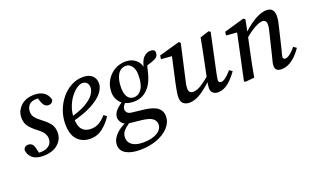

<svg xmlns="http://www.w3.org/2000/svg" viewBox="-75 -850 2391 1459"><g transform="rotate(-20 1121.0 -121.0)"><path d="M133 -2 93 -31Q108 -26 117.5 -24.5Q127 -23 140 -23Q185 -23 210 -43.5Q235 -64 235 -99Q235 -120 223.5 -140.5Q212 -161 174 -190Q139 -216 116 -245Q93 -274 93 -317Q93 -373 134 -411.5Q175 -450 244 -450Q289 -450 319.5 -430Q350 -410 360 -367Q351 -338 322 -338Q287 -338 271 -383L254 -436L287 -410Q280 -411 271.5 -412.5Q263 -414 252 -414Q207 -414 188 -392Q169 -370 169 -340Q169 -311 184.5 -291.5Q200 -272 238 -243Q279 -212 296.5 -185.5Q314 -159 314 -120Q314 -63 270 -26Q226 11 151 11Q96 11 66.5 -13Q37 -37 32 -80Q40 -109 70 -109Q107 -109 118 -66Z M534 11Q470 11 430 -30.5Q390 -72 390 -159Q390 -216 409.5 -268Q429 -320 463 -361Q497 -402 542 -426Q587 -450 637 -450Q685 -450 711 -426.5Q737 -403 737 -362Q737 -329 709.5 -292Q682 -255 617.5 -219Q553 -183 440 -155L437 -190Q523 -212 573 -240.5Q623 -269 644.5 -299Q666 -329 666 -356Q666 -381 652.5 -394.5Q639 -408 618 -408Q596 -408 570 -389.5Q544 -371 520.5 -339.5Q497 -308 482 -267Q467 -226 467 -181Q467 -115 492 -86.5Q517 -58 562 -58Q605 -58 635.5 -79Q666 -100 686 -125L709 -107Q679 -59 634.5 -24Q590 11 534 11Z M776 -70Q776 -103 803 -130.5Q830 -158 877 -186L890 -175Q862 -147 855.5 -134Q849 -121 849 -109Q849 -97 859 -84.5Q869 -72 896 -69L994 -58Q1069 -48 1099.5 -22Q1130 4 1130 44Q1130 93 1094.5 133Q1059 173 997 196.5Q935 220 857 220Q789 220 746.5 196Q704 172 704 124Q704 93 724 64Q744 35 777 13Q810 -9 846 -21L864 -10Q823 15 802 38.5Q781 62 781 93Q781 131 812 153Q843 175 900 175Q971 175 1013.5 149.5Q1056 124 1056 83Q1056 58 1034 38.5Q1012 19 946 11L861 2Q811 -3 793.5 -26Q776 -49 776 -70ZM952 -172Q992 -173 1016 -210.5Q1040 -248 1040 -321Q1040 -367 1020 -393Q1000 -419 973 -418Q928 -417 905.5 -377Q883 -337 883 -274Q883 -226 900 -199Q917 -172 952 -172ZM802 -267Q802 -318 826 -359.5Q850 -401 891 -425.5Q932 -450 981 -450Q1032 -450 1065 -421Q1098 -392 1102 -345L1094 -344Q1106 -411 1131.5 -436.5Q1157 -462 1186 -462Q1205 -462 1215 -456Q1219 -451 1221.5 -446.5Q1224 -442 1224 -436Q1224 -403 1196 -389.5Q1168 -376 1117 -362L1138 -388Q1130 -372 1125 -354.5Q1120 -337 1115 -314Q1094 -226 1048.5 -183.5Q1003 -141 941 -141Q875 -141 838.5 -176.5Q802 -212 802 -267Z M1333 11Q1306 11 1286.5 -4Q1267 -19 1267 -57Q1267 -81 1273 -111Q1279 -141 1284 -167L1333 -388L1342 -366L1242 -374L1246 -403L1413 -450L1426 -440L1367 -178Q1360 -152 1356.5 -131.5Q1353 -111 1353 -95Q1353 -76 1362.5 -66.5Q1372 -57 1388 -57Q1419 -57 1456 -80.5Q1493 -104 1554 -156L1556 -129Q1491 -63 1437 -26Q1383 11 1333 11ZM1563 11Q1542 11 1525.5 -2Q1509 -15 1509 -42Q1509 -54 1511 -68Q1513 -82 1518 -108L1549 -259Q1558 -301 1566 -343Q1574 -385 1582 -427L1655 -450L1668 -440L1601 -125Q1598 -108 1595.5 -95Q1593 -82 1593 -75Q1593 -65 1599 -60Q1605 -55 1613 -55Q1630 -55 1651 -71Q1672 -87 1700 -119L1723 -102Q1702 -73 1678 -47.5Q1654 -22 1625.5 -5.5Q1597 11 1563 11Z M2028 -31Q2028 -47 2032 -64Q2036 -81 2043 -107L2081 -264Q2087 -287 2091.5 -307.5Q2096 -328 2096 -342Q2096 -365 2087.5 -373.5Q2079 -382 2065 -382Q2040 -382 2000.5 -360.5Q1961 -339 1911 -296L1914 -332Q1946 -364 1982.5 -391Q2019 -418 2055 -434Q2091 -450 2121 -450Q2182 -450 2182 -384Q2182 -362 2178 -340Q2174 -318 2168 -296L2127 -125Q2121 -107 2118 -93.5Q2115 -80 2115 -74Q2115 -55 2133 -55Q2148 -55 2171 -72Q2194 -89 2218 -119L2242 -102Q2224 -74 2198.5 -48Q2173 -22 2142.5 -5.5Q2112 11 2079 11Q2028 11 2028 -31ZM1860 0 1787 7 1777 0 1858 -380 1881 -365 1769 -374 1772 -403 1935 -450 1949 -440 1926 -325 1898 -194Q1887 -145 1878 -97Q1869 -49 1860 0Z"/></g></svg>

Font: Lisu Bosa Medium
Style: Italic
Weight: 500
Italic angle: -19°
Designer: David Morse, Annie Olsen, Victor Gaultney, Frank Grießhammer (Latin)
Foundry: SIL International
Version: Version 2.000